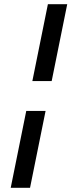

<svg xmlns="http://www.w3.org/2000/svg" viewBox="-20 -695 340 914"><path d="M300 -675 226 -309H134L208 -675ZM197 -167 123 199H31L105 -167Z"/></svg>

Font: Libertinus Serif Semibold Italic
Style: Regular
Weight: 600
Italic angle: -11.5°
Designer: Philipp H. Poll, Khaled Hosny
Foundry: Caleb Maclennan
Version: Version 7.051;RELEASE